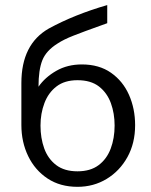

<svg xmlns="http://www.w3.org/2000/svg" viewBox="-20 -720 590 750"><path d="M282.7 9.8Q214.8 9.8 165.8 -22.7Q116.7 -55.2 90.1 -110.1Q63.5 -165 63.5 -231.9V-395.5Q63.5 -547.4 170.4 -608.4Q270.5 -663.1 398.9 -700.2V-629.4Q293.9 -591.8 266.6 -580.6Q229 -565.9 204.6 -549.8Q160.2 -522 145.3 -484.4Q130.4 -446.8 130.4 -381.3Q155.8 -418 199.5 -443.1Q243.2 -468.3 299.8 -468.3Q367.2 -468.3 413.6 -435.8Q460 -403.3 483.9 -349.4Q507.8 -295.4 507.8 -231Q507.8 -160.6 477.8 -106.4Q447.8 -52.2 396.7 -21.2Q345.7 9.8 282.7 9.8ZM282.7 -50.8Q333 -50.8 365 -74.7Q397 -98.6 412.4 -139.4Q427.7 -180.2 427.7 -229.5Q427.7 -276.9 413.1 -317.1Q398.4 -357.4 366.7 -382.1Q335 -406.7 282.7 -406.7Q232.4 -406.7 200.7 -382.3Q168.9 -357.9 153.6 -317.4Q138.2 -276.9 138.2 -229.5Q138.2 -180.7 152.8 -140.1Q167.5 -99.6 199.5 -75.2Q231.4 -50.8 282.7 -50.8Z"/></svg>

Font: Acari Sans
Style: Regular
Weight: 400
Designer: Alfredo Marco Pradil and Stefan Peev
Foundry: Hanken Design Co.
Version: Version 1.045;February 4, 2021;FontCreator 13.0.0.2655 64-bi